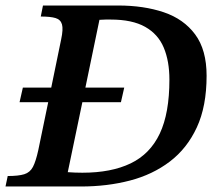

<svg xmlns="http://www.w3.org/2000/svg" viewBox="-32 -677 792 697"><path d="M262 0H-12L-4 -38Q35 -38 56 -44.5Q77 -51 87.5 -71Q98 -91 107 -132L143 -306H39L51 -359H154L190 -534Q198 -571 193 -588.5Q188 -606 169.5 -611.5Q151 -617 116 -617L124 -657H397Q490 -657 562.5 -632.5Q635 -608 676.5 -552Q718 -496 718 -402Q718 -291 682.5 -214.5Q647 -138 584.5 -90.5Q522 -43 439.5 -21.5Q357 0 262 0ZM407 -306H267L214 -52Q227 -51 240 -50.5Q253 -50 267 -50Q372 -50 442.5 -84Q513 -118 548 -192Q583 -266 583 -388Q583 -455 562.5 -504Q542 -553 495 -579.5Q448 -606 370 -606Q360 -606 351 -606Q342 -606 329 -605L278 -359H419Z"/></svg>

Font: STIX Two Text SemiBold
Style: Italic
Weight: 600
Italic angle: -12°
Designer: Ross Mills, John Hudson & Paul Hanslow, Tiro Typeworks Ltd; with prior portions MicroPress Inc. and Coen Hoffman, Elsevi
Foundry: Tiro Typeworks Ltd
Version: Version 2.13 b171